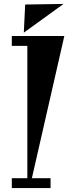

<svg xmlns="http://www.w3.org/2000/svg" viewBox="-20 -956 387 976"><path d="M108 -933 303 -936 101 -790ZM40 -723V-773H307L142 -50H237V0H40V-50H119V-723Z"/></svg>

Font: Chokokutai
Style: Regular
Weight: 400
Designer: 108号,108go
Foundry: Font Zone 108
Version: Version 1.000; ttfautohint (v1.8.3)